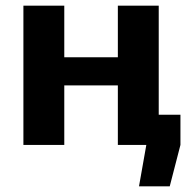

<svg xmlns="http://www.w3.org/2000/svg" viewBox="-20 -514 669 681"><path d="M424 -107H620V0L582 147H473L499 0H424ZM208 -494V0H63V-494ZM407 -311V-211H202V-311ZM543 -494V0H398V-494Z"/></svg>

Font: Exo 2
Style: Bold
Weight: 700
Designer: Natanael Gama
Foundry: Natanael Gama
Version: Version 2.010